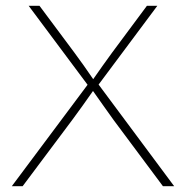

<svg xmlns="http://www.w3.org/2000/svg" viewBox="-20 -645 644 665"><path d="M20.8 0 283.3 -351.4 79.2 -625H116.7L236.8 -463.9Q253.5 -441.7 269.8 -418.4Q286.1 -395.1 302.8 -370.8Q319.4 -394.4 335.8 -417.7Q352.1 -441 368.1 -462.5L488.9 -625H525L321.5 -352.1L583.3 0H544.4L373.6 -229.2Q356.2 -253.5 338.2 -278.8Q320.1 -304.2 302.1 -329.9Q284 -304.2 266 -278.8Q247.9 -253.5 229.9 -229.2L58.3 0Z"/></svg>

Font: Afacad Flux Thin
Style: Regular
Weight: 250
Designer: Kristian Moeller
Foundry: Dicotype
Version: Version 1.100